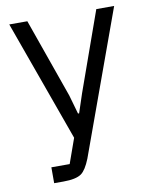

<svg xmlns="http://www.w3.org/2000/svg" viewBox="-82 -577 662 838"><g transform="rotate(-10 249.5 -158.0)"><path d="M402.8 -516.1 277.8 -165 250 -81.1H245.1L221.2 -165L97.2 -516.1H17.1L210 20L170.9 129.9H89.8V200.2H130.9Q187 200.2 210.9 183.1Q231.9 168 251 120.1L481.9 -516.1Z"/></g></svg>

Font: Plexus Sans
Style: Regular
Weight: 400
Version: Version 2.001;PS 002.001;hotconv 1.0.70;makeotf.lib2.5.58329